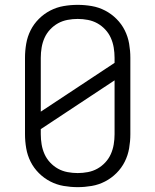

<svg xmlns="http://www.w3.org/2000/svg" viewBox="-20 -763 640 791"><path d="M300 8Q271 8 242 3Q213 -2 187 -15.5Q161 -29 140 -50Q119 -71 106 -97Q93 -123 88 -152Q83 -181 83 -210V-525Q83 -554 88 -583Q93 -612 106 -638Q119 -664 140 -685Q161 -706 187 -719.5Q213 -733 242 -738Q271 -743 300 -743Q329 -743 358 -738Q387 -733 413 -719.5Q439 -706 460 -685Q481 -664 494 -638Q507 -612 512 -583Q517 -554 517 -525V-210Q517 -181 512 -152Q507 -123 494 -97Q481 -71 460 -50Q439 -29 413 -15.5Q387 -2 358 3Q329 8 300 8ZM148 -303 452 -504V-525Q452 -546 448.5 -567Q445 -588 436.5 -607Q428 -626 413.5 -641.5Q399 -657 381 -667Q363 -677 342 -681Q321 -685 300 -685Q279 -685 258 -681Q237 -677 219 -667Q201 -657 186.5 -641.5Q172 -626 163.5 -607Q155 -588 151.5 -567Q148 -546 148 -525ZM300 -50Q321 -50 342 -54Q363 -58 381 -68Q399 -78 413.5 -93.5Q428 -109 436.5 -128Q445 -147 448.5 -168Q452 -189 452 -210V-432L148 -231V-210Q148 -189 151.5 -168Q155 -147 163.5 -128Q172 -109 186.5 -93.5Q201 -78 219 -68Q237 -58 258 -54Q279 -50 300 -50Z"/></svg>

Font: Iosevka SS04 Light Extended
Style: Regular
Weight: 300
Width: 7
Monospace: yes
Designer: Belleve Invis
Foundry: Belleve Invis
Version: Version 19.0.0; ttfautohint (v1.8.4)